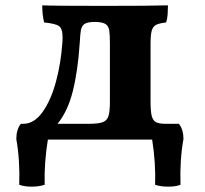

<svg xmlns="http://www.w3.org/2000/svg" viewBox="-20 -522 765 718"><path d="M655 169Q637 176 609 176Q581 176 560 169Q563 89 549 0H159Q145 86 147 169Q126 176 98 176Q72 176 52 169Q55 76 41 -2Q41 -38 58 -59H67Q108 -59 139.5 -103.5Q171 -148 189.5 -217.5Q208 -287 213 -360Q214 -369 214 -383Q214 -415 200.5 -424.5Q187 -434 145 -438Q138 -466 138 -502Q180 -500 367 -500Q542 -500 608 -502Q608 -486 607 -469Q606 -452 601 -438Q575 -435 563.5 -429Q552 -423 547.5 -407.5Q543 -392 543 -359V-143Q543 -105 547.5 -88Q552 -71 563.5 -65Q575 -59 601 -59H649Q666 -38 666 -2Q652 76 655 169ZM391 -359Q391 -393 388.5 -408.5Q386 -424 375 -432Q362 -440 334 -440Q305 -440 294 -431Q285 -423 282.5 -409Q280 -395 278 -359Q271 -255 252 -180Q233 -105 195 -59H310Q348 -59 364 -65Q380 -71 385.5 -87.5Q391 -104 391 -142Z"/></svg>

Font: Vollkorn SC
Style: Bold
Weight: 700
Designer: Friedrich Althausen
Foundry: Friedrich Althausen
Version: Version 4.015